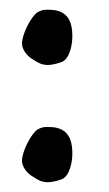

<svg xmlns="http://www.w3.org/2000/svg" viewBox="-20 -362 224 393"><path d="M128 -52C127 -88 110 -102 80 -102C74 -102 68 -103 57 -97C44 -89 25 -52 25 -33C25 -21 35 -7 48 0C57 6 65 11 78 11C85 11 95 9 106 5C123 -1 129 -33 128 -52ZM128 -292C127 -328 110 -342 80 -342C74 -342 68 -343 57 -337C44 -329 25 -292 25 -273C25 -261 35 -247 48 -240C57 -234 65 -229 78 -229C85 -229 95 -231 106 -235C123 -241 129 -273 128 -292Z"/></svg>

Font: Oregano
Style: Regular
Weight: 400
Designer: Astigmatic (AOETI)
Foundry: Astigmatic (AOETI)
Version: Version 1.000